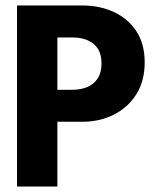

<svg xmlns="http://www.w3.org/2000/svg" viewBox="-20 -680 591 700"><path d="M42 -660H280.1Q343.4 -660 394.9 -636.3Q446.3 -612.6 476.9 -566.6Q507.5 -520.5 507.5 -452.4Q507.5 -384.5 476.9 -336.1Q446.3 -287.6 394.9 -261.9Q343.4 -236.1 280.1 -236.1H189.2V0H42ZM189.2 -352.7H244.2Q274.9 -352.7 298.8 -362.9Q322.6 -373 336.4 -394.4Q350.1 -415.7 350.1 -448.9Q350.1 -482.1 336.4 -502.9Q322.6 -523.7 298.8 -533.5Q274.9 -543.4 244.2 -543.4H189.2Z"/></svg>

Font: League Spartan Extralight
Style: Regular
Weight: 200
Foundry: The League of Moveable Type
Version: Version 2.300; ttfautohint (v1.8.3)